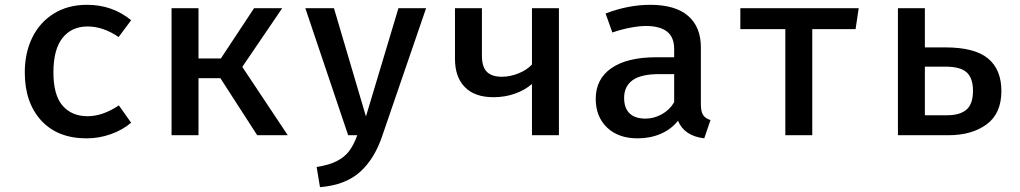

<svg xmlns="http://www.w3.org/2000/svg" viewBox="-20 -562 4240 798"><path d="M474 -124 525 -52Q490 -22 441 -4.5Q392 13 340 13Q219 13 151 -61.5Q83 -136 83 -261Q83 -342 114 -405.5Q145 -469 203.5 -505.5Q262 -542 342 -542Q447 -542 525 -478L473 -408Q409 -452 344 -452Q278 -452 240 -404.5Q202 -357 202 -261Q202 -167 240 -123Q278 -79 344 -79Q407 -79 474 -124Z M693 -528H805V-319H898L1036 -528H1153L987 -284L1176 0H1049L896 -237H805V0H693Z M1569 2Q1537 98 1476.5 152.5Q1416 207 1310 216L1296 132Q1348 124 1380 107.5Q1412 91 1431 66Q1450 41 1465 0H1427L1249 -528H1368L1501 -78L1636 -528H1751Z M2303 0H2191V-213Q2161 -187 2119.5 -172.5Q2078 -158 2031 -158Q1953 -158 1912 -200Q1871 -242 1871 -317V-528H1983V-330Q1983 -284 2003.5 -263.5Q2024 -243 2066 -243Q2100 -243 2135 -257Q2170 -271 2191 -294V-528H2303Z M2933 -63 2907 13Q2824 3 2798 -60Q2769 -24 2725.5 -5.5Q2682 13 2630 13Q2550 13 2503 -32Q2456 -77 2456 -151Q2456 -234 2521.5 -279Q2587 -324 2707 -324H2782V-358Q2782 -408 2752 -431Q2722 -454 2665 -454Q2637 -454 2600 -447Q2563 -440 2525 -427L2497 -506Q2592 -542 2682 -542Q2787 -542 2840 -496Q2893 -450 2893 -365V-129Q2893 -99 2902 -84.5Q2911 -70 2933 -63ZM2782 -137V-254H2720Q2644 -254 2609 -228.5Q2574 -203 2574 -155Q2574 -113 2596.5 -91Q2619 -69 2663 -69Q2698 -69 2730.5 -87Q2763 -105 2782 -137Z M3536 -441H3356V0H3244V-441H3057V-528H3549Z M3824 -365H3909Q4031 -365 4086.5 -319Q4142 -273 4142 -184Q4142 -90 4080.5 -45Q4019 0 3922 0H3712V-528H3824ZM3824 -285V-83H3917Q3969 -83 3996.5 -106Q4024 -129 4024 -185Q4024 -237 3998 -261Q3972 -285 3909 -285Z"/></svg>

Font: Fira Mono Medium
Style: Regular
Weight: 500
Designer: Carrois Corporate & Edenspiekermann AG
Foundry: Carrois Corporate GbR & Edenspiekermann AG
Version: Version 3.206